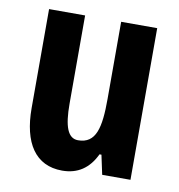

<svg xmlns="http://www.w3.org/2000/svg" viewBox="-68 -609 636 682"><g transform="rotate(10 250.5 -268.5)"><path d="M445 -547H315V-269C315 -165 302 -106 237 -106C200 -106 185 -147 185 -229V-547H55V-190C55 -65 103 10 200 10C256 10 296 -17 321 -70H328L343 0H445Z"/></g></svg>

Font: Noto Sans Arabic UI XCn
Style: Bold
Weight: 700
Width: 2
Designer: Monotype Design Team, Nadine Chahine and Nizar Qandah
Foundry: Monotype Imaging Inc.
Version: Version 2.010